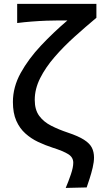

<svg xmlns="http://www.w3.org/2000/svg" viewBox="-20 -752 524 967"><path d="M311 194.5Q325 161.5 337 126.2Q349 91 349 67.5Q349 40.5 324.2 24.8Q299.5 9 244.5 -8.5Q207.5 -20.5 172 -37.2Q136.5 -54 107.8 -79.8Q79 -105.5 62 -144Q45 -182.5 45 -238.5Q45 -313.5 84.2 -384.5Q123.5 -455.5 186 -522Q248.5 -588.5 319.5 -649H275.5Q250 -649 214.2 -647.8Q178.5 -646.5 139.8 -643.5Q101 -640.5 66.5 -636V-732.5H465.5V-662.5Q410.5 -616.5 355.5 -567Q300.5 -517.5 255 -465Q209.5 -412.5 182.2 -358.2Q155 -304 155 -249Q155 -199 177.5 -168.5Q200 -138 237.8 -118.8Q275.5 -99.5 322 -84Q374.5 -66.5 403 -48.2Q431.5 -30 442.5 -8.5Q453.5 13 453.5 41.5Q453.5 63.5 446.8 92.2Q440 121 431.2 148Q422.5 175 416.5 192Z"/></svg>

Font: Commissioner Flair Medium
Style: Regular
Weight: 500
Designer: Kostas Bartsokas
Foundry: Kostas Bartsokas
Version: Version 1.000; ttfautohint (v1.8.3)